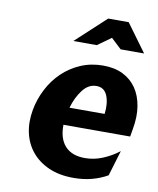

<svg xmlns="http://www.w3.org/2000/svg" viewBox="-81 -765 689 839"><g transform="rotate(10 263.5 -345.0)"><path d="M219 -210Q218 -149 248 -116Q278 -83 336 -83Q376 -83 414 -98.5Q452 -114 486 -140L452 -27Q421 -9 383.5 1Q346 11 302 11Q239 11 192.5 -9.5Q146 -30 116.5 -65.5Q87 -101 76.5 -148.5Q66 -196 76 -251Q85 -300 108 -344.5Q131 -389 166 -422.5Q201 -456 246.5 -475.5Q292 -495 346 -495Q397 -495 434 -476.5Q471 -458 493.5 -425Q516 -392 523.5 -346Q531 -300 521 -245L515 -210ZM388 -288Q394 -336 380.5 -369Q367 -402 332 -402Q297 -402 271.5 -369Q246 -336 232 -288ZM331 -701H422L512 -578H408L362 -621L302 -578H198Z"/></g></svg>

Font: LT Museum
Style: Bold Italic
Weight: 700
Designer: Daniel Lyons
Foundry: LyonsType
Version: Version 1.011